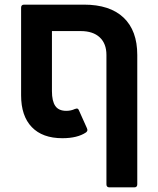

<svg xmlns="http://www.w3.org/2000/svg" viewBox="-20 -588 681 828"><path d="M342 -568Q454 -568 513 -512Q572 -456 572 -351V207Q572 220 559 220H452Q439 220 439 207V-351Q439 -400 410 -427Q381 -454 328 -454H204V-195Q204 -152 218.5 -131Q233 -110 266 -110Q286 -110 303 -118L311 -120Q317 -120 320 -113L355 -35Q357 -29 357 -28Q357 -22 351 -17Q314 8 249 8Q163 8 117 -40Q71 -88 71 -177V-555Q71 -568 84 -568Z"/></svg>

Font: LINE Seed Sans TH App
Style: Bold
Weight: 700
Designer: Dalton Maag Ltd | Thai characters by Cadson Demak Co.,Ltd.
Foundry: Dalton Maag Ltd
Version: Version 1.003